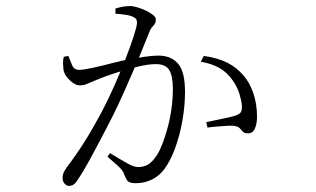

<svg xmlns="http://www.w3.org/2000/svg" viewBox="-20 -567 1040 632"><path d="M342 -63Q373 -44 397 -30.5Q421 -17 434 -17Q452 -17 466.5 -25Q481 -33 497 -57Q506 -71 515 -94.5Q524 -118 532 -147.5Q540 -177 544.5 -209.5Q549 -242 549 -275Q549 -317 537 -336.5Q525 -356 493 -356Q468 -356 431 -347Q394 -338 359 -326.5Q324 -315 305 -307Q280 -297 268 -291.5Q256 -286 242 -286Q232 -286 220.5 -294Q209 -302 200 -313.5Q191 -325 189 -337Q188 -345 187.5 -357.5Q187 -370 190 -380L205 -383Q211 -367 217.5 -352Q224 -337 240 -337Q254 -337 284 -343.5Q314 -350 348.5 -359Q383 -368 412 -373Q428 -376 455 -380Q482 -384 501 -384Q543 -384 566 -357.5Q589 -331 589 -265Q589 -219 580.5 -170.5Q572 -122 556.5 -79.5Q541 -37 520 -9Q504 12 480 24Q456 36 427 36Q405 36 399 27.5Q393 19 388 5Q386 -1 381.5 -7Q377 -13 366 -23Q355 -33 334 -51ZM360 -522V-539Q370 -542 382 -544.5Q394 -547 408 -547Q419 -547 433.5 -542.5Q448 -538 461.5 -531.5Q475 -525 484 -517.5Q493 -510 493 -503Q493 -490 484.5 -482Q476 -474 471 -460Q463 -441 450.5 -409.5Q438 -378 421.5 -340Q405 -302 387 -261.5Q369 -221 350 -183Q334 -151 318.5 -122Q303 -93 289 -66.5Q275 -40 262 -17.5Q249 5 237 23Q229 36 222 40.5Q215 45 207 45Q200 45 193 38Q186 31 186 18Q186 9 189 2Q192 -5 199 -15Q230 -56 257 -98.5Q284 -141 317 -203Q336 -239 356 -284Q376 -329 393 -372.5Q410 -416 420.5 -449Q431 -482 431 -492Q431 -498 429 -502.5Q427 -507 419 -511Q410 -516 392 -518.5Q374 -521 360 -522ZM641 -364 651 -383Q698 -376 728.5 -360.5Q759 -345 781 -319Q801 -297 813.5 -261.5Q826 -226 826 -182Q826 -160 819 -144Q812 -128 796 -128Q785 -128 780 -133Q775 -138 770 -144Q765 -150 754 -152Q746 -154 729.5 -153Q713 -152 694.5 -150.5Q676 -149 663 -147L659 -165Q673 -168 692.5 -172Q712 -176 730.5 -180Q749 -184 759 -188Q771 -193 774 -200Q777 -207 776 -221Q775 -235 768 -258.5Q761 -282 744 -305Q728 -328 703.5 -342.5Q679 -357 641 -364Z"/></svg>

Font: Early Summer Mincho VF
Style: Regular
Weight: 250
Designer: GuiWonder
Version: Version 1.002